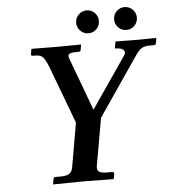

<svg xmlns="http://www.w3.org/2000/svg" viewBox="-55 -855 817 907"><g transform="rotate(-5 353.0 -401.5)"><path d="M256.8 -71.8 293 -280.8 190.9 -553.2Q174.8 -593.3 163.3 -603Q151.9 -612.8 129.9 -612.8H119.1Q114.3 -612.8 111.3 -614.7Q108.4 -616.7 108.9 -620.1L113.8 -645L116.2 -646Q224.6 -645 237.8 -645L347.2 -646L349.1 -645L345.2 -621.1Q343.3 -612.8 336.9 -612.8Q316.9 -612.8 306.9 -611.8Q296.9 -610.8 290.8 -606.9Q284.7 -603 285.2 -595.9Q285.6 -588.9 291 -576.2L380.9 -334L546.9 -576.2Q557.6 -591.3 547.9 -602.1Q538.1 -612.8 512.2 -612.8Q505.4 -612.8 507.8 -620.1L512.2 -645L514.2 -646Q589.8 -645 601.1 -645L704.1 -646L706.1 -645L702.1 -621.1Q700.7 -612.8 690.9 -612.8H670.9Q648.4 -612.8 634.8 -605.2Q621.1 -597.7 605 -574.2L413.1 -293L374 -71.8Q369.6 -49.3 380.1 -41.3Q390.6 -33.2 419.9 -33.2H444.8Q448.2 -33.2 450.4 -30.5Q452.6 -27.8 452.1 -23.9L448.2 -1L444.8 1Q341.3 -1 304.2 -1L160.2 1V-1L164.1 -23.9Q165.5 -33.2 171.9 -33.2H198.2Q227.1 -33.2 240 -42Q252.9 -50.8 256.8 -71.8ZM350.8 -711.7Q335 -727.5 335 -750Q335 -772.5 350.8 -788.3Q366.7 -804.2 389.2 -804.2Q411.6 -804.2 427.2 -788.3Q442.9 -772.5 442.9 -750Q442.9 -727.5 427.2 -711.7Q411.6 -695.8 389.2 -695.8Q366.7 -695.8 350.8 -711.7ZM530.8 -711.7Q515.1 -727.5 515.1 -750Q515.1 -772.5 530.8 -788.3Q546.4 -804.2 568.8 -804.2Q591.3 -804.2 607.2 -788.3Q623 -772.5 623 -750Q623 -727.5 607.2 -711.7Q591.3 -695.8 568.8 -695.8Q546.4 -695.8 530.8 -711.7Z"/></g></svg>

Font: Linux Libertine G
Style: Bold Italic
Weight: 700
Italic angle: -11.5°
Designer: Philipp H. Poll
Foundry: Philipp H. Poll
Version: Version 4.1.0